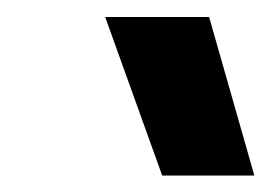

<svg xmlns="http://www.w3.org/2000/svg" viewBox="-20 -785 325 230"><path d="M284.7 -574.7H174.3L106 -764.6H230.5Z"/></svg>

Font: Arian AMU Serif
Style: Bold Italic
Weight: 700
Italic angle: -15°
Designer: Ruben Hakobyan (Tarumian)
Foundry: Ruben Hakobyan (Tarumian)
Version: Version 1.002